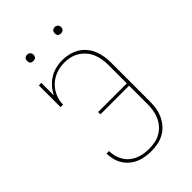

<svg xmlns="http://www.w3.org/2000/svg" viewBox="-266 -1018 1131 1131"><g transform="rotate(-45 300.0 -452.0)"><path d="M303 8Q278 8 253 4.5Q228 1 205 -9Q182 -19 162.5 -35.5Q143 -52 130 -73Q117 -94 110.5 -118.5Q104 -143 104 -168V-169H125V-168Q125 -146 131 -124Q137 -102 148.5 -83Q160 -64 177.5 -49.5Q195 -35 215.5 -26.5Q236 -18 258 -14.5Q280 -11 303 -11Q328 -11 352.5 -16Q377 -21 398.5 -33.5Q420 -46 436.5 -65Q453 -84 463 -107Q473 -130 477 -155Q481 -180 481 -205V-358H242V-377H481V-530Q481 -555 477 -579.5Q473 -604 463.5 -626.5Q454 -649 437.5 -668Q421 -687 400 -700Q379 -713 354.5 -718.5Q330 -724 306 -724Q271 -724 238 -712Q205 -700 180 -676.5Q155 -653 141 -620.5Q127 -588 127 -554H106V-735H127V-630Q139 -656 158 -677.5Q177 -699 201 -714Q225 -729 252.5 -736Q280 -743 308 -743Q336 -743 362.5 -736.5Q389 -730 412.5 -716.5Q436 -703 454 -682Q472 -661 482.5 -636Q493 -611 497.5 -584Q502 -557 502 -530V-205Q502 -177 497.5 -149.5Q493 -122 481.5 -97Q470 -72 451.5 -51Q433 -30 409 -16.5Q385 -3 357.5 2.5Q330 8 303 8ZM415 -859Q410 -859 404.5 -860.5Q399 -862 395.5 -865.5Q392 -869 390.5 -874.5Q389 -880 389 -885Q389 -890 390.5 -895.5Q392 -901 395.5 -904.5Q399 -908 404.5 -910Q410 -912 415 -912Q420 -912 425.5 -910Q431 -908 434.5 -904.5Q438 -901 440 -895.5Q442 -890 442 -885Q442 -880 440 -874.5Q438 -869 434.5 -865.5Q431 -862 425.5 -860.5Q420 -859 415 -859ZM185 -859Q180 -859 174.5 -860.5Q169 -862 165.5 -865.5Q162 -869 160.5 -874.5Q159 -880 159 -885Q159 -890 160.5 -895.5Q162 -901 165.5 -904.5Q169 -908 174.5 -910Q180 -912 185 -912Q190 -912 195.5 -910Q201 -908 204.5 -904.5Q208 -901 210 -895.5Q212 -890 212 -885Q212 -880 210 -874.5Q208 -869 204.5 -865.5Q201 -862 195.5 -860.5Q190 -859 185 -859Z"/></g></svg>

Font: Iosevka Etoile Thin
Style: Regular
Weight: 100
Designer: Belleve Invis
Foundry: Belleve Invis
Version: Version 22.1.2; ttfautohint (v1.8.4)